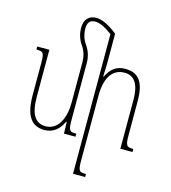

<svg xmlns="http://www.w3.org/2000/svg" viewBox="-140 -879 1092 1223"><g transform="rotate(15 406.0 -267.0)"><path d="M265 -678C265 -646 275 -606 298 -574C321 -542 330 -503 330 -472V-203C330 -104 292 -15 208 -15C138 -15 106 -70 106 -183V-492H26V-472C70 -472 78 -467 78 -399V-184C78 -44 126 10 206 10C267 10 304 -26 328 -77H332L334 0H410V-20C365 -20 358 -25 358 -101V-471C358 -508 349 -547 322 -585C300 -616 292 -653 292 -679C292 -717 303 -741 343 -741C371 -741 406 -726 456 -689V232H536V212C492 212 484 209 484 136V-291C484 -425 539 -475 607 -475C679 -475 706 -415 706 -322V0H786V-20C743 -20 734 -26 734 -96V-321C734 -444 696 -500 605 -500C542 -500 510 -466 485 -417H481C482 -444 484 -470 484 -497V-699C423 -748 377 -766 343 -766C297 -766 265 -738 265 -678Z"/></g></svg>

Font: Noto Serif Armenian ExtraCondensed Thin
Style: Regular
Weight: 100
Width: 2
Designer: Monotype Design Team
Foundry: Monotype Imaging Inc.
Version: Version 2.008